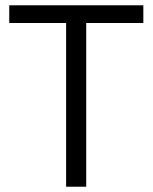

<svg xmlns="http://www.w3.org/2000/svg" viewBox="-20 -706 578 726"><path d="M230 0V-619H15V-686H522V-619H306V0Z"/></svg>

Font: Archivo SemiCondensed Light
Style: Regular
Weight: 300
Width: 4
Designer: Hector Gatti
Foundry: Omnibus-Type
Version: Version 2.001